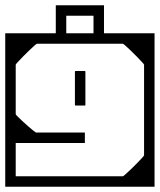

<svg xmlns="http://www.w3.org/2000/svg" viewBox="-40 -611 610 733"><path d="M550 -205H510V-364Q510 -365.5 502.2 -374Q494.5 -382.5 483 -394.2Q471.5 -406 459.5 -417.5Q447.5 -429 439 -436.5Q430.5 -444 429 -444Q429 -444 429 -444Q429 -444 429 -444Q429 -444 429 -444Q429 -444 411.8 -444Q394.5 -444 369 -444Q343.5 -444 318 -444Q292.5 -444 275.2 -444Q258 -444 258 -444Q258 -454 258 -464.2Q258 -474.5 258 -484Q258 -484 258 -484Q258 -484 258 -484Q258 -484 258 -484Q258 -484 258 -484Q258 -484 258 -484Q261.5 -484 284 -484Q306.5 -484 339.8 -484Q373 -484 409.2 -484Q445.5 -484 477.5 -484Q509.5 -484 529.8 -484Q550 -484 550 -484Q550 -484 550 -484Q550 -484 550 -484Q550 -484 550 -484Q550 -484 550 -484Q550 -484 550 -463.8Q550 -443.5 550 -411.8Q550 -380 550 -344.5Q550 -309 550 -277.2Q550 -245.5 550 -225.2Q550 -205 550 -205ZM-20 -205Q-20 -205 -20 -225.2Q-20 -245.5 -20 -277.2Q-20 -309 -20 -344.5Q-20 -380 -20 -411.8Q-20 -443.5 -20 -463.8Q-20 -484 -20 -484Q-20 -484 -20 -484Q-20 -484 -20 -484Q-20 -484 -20 -484Q-20 -484 -20 -484Q-20 -484 0.2 -484Q20.5 -484 52.5 -484Q84.5 -484 120.8 -484Q157 -484 190.2 -484Q223.5 -484 246 -484Q268.5 -484 272 -484Q272 -484 272 -484Q272 -484 272 -484Q272 -484 272 -484Q272 -484 272 -484Q272 -484 272 -484Q272 -474.5 272 -464.2Q272 -454 272 -444Q272 -444 254.8 -444Q237.5 -444 212 -444Q186.5 -444 161 -444Q135.5 -444 118.2 -444Q101 -444 101 -444Q101 -444 101 -444Q101 -444 101 -444Q101 -444 101 -444Q99.5 -444 91 -436.5Q82.5 -429 70.5 -417.5Q58.5 -406 47 -394.2Q35.5 -382.5 27.8 -374Q20 -365.5 20 -364V-205ZM246 -212Q246 -212 246 -230.8Q246 -249.5 246 -274Q246 -298.5 246 -317.2Q246 -336 246 -336Q246 -336 246 -336Q246 -336 246 -336Q246 -339 246.5 -339.5Q247 -340 250 -340Q255.5 -340 260.8 -340Q266 -340 271.2 -340Q276.5 -340 282 -340Q285 -340 285.5 -339.5Q286 -339 286 -336Q286 -336 286 -336Q286 -336 286 -336Q286 -336 286 -317.2Q286 -298.5 286 -274Q286 -249.5 286 -230.8Q286 -212 286 -212Q286 -212 286 -212Q286 -212 286 -212Q286 -212 286 -212Q286 -212 286 -212Q286 -212 286 -212Q286 -212 286 -212Q286 -212 286 -212Q286 -209 285.5 -208.5Q285 -208 282 -208Q274 -208 266.2 -208Q258.5 -208 250 -208Q247 -208 246.5 -208.5Q246 -209 246 -212Q246 -212 246 -212Q246 -212 246 -212Q246 -212 246 -212Q246 -212 246 -212Q246 -212 246 -212Q246 -212 246 -212Q246 -212 246 -212ZM550 -177Q550 -177 550 -156.8Q550 -136.5 550 -104.8Q550 -73 550 -37.5Q550 -2 550 29.8Q550 61.5 550 81.8Q550 102 550 102Q550 102 550 102Q550 102 550 102Q550 102 550 102Q550 102 550 102Q550 102 529.8 102Q509.5 102 477.5 102Q445.5 102 409.2 102Q373 102 339.8 102Q306.5 102 284 102Q261.5 102 258 102Q258 102 258 102Q258 102 258 102Q258 102 258 102Q258 102 258 102Q258 102 258 102Q258 92 258 81.8Q258 71.5 258 62Q258 62 275.2 62Q292.5 62 318 62Q343.5 62 369 62Q394.5 62 411.8 62Q429 62 429 62Q429 62 429 62Q429 62 429 62Q429 62 429 62Q430.5 62 439 54.5Q447.5 47 459.5 35.5Q471.5 24 483 12.2Q494.5 0.5 502.2 -8Q510 -16.5 510 -18V-177ZM550 -77H510Q510 -104.5 510 -121Q510 -137.5 510 -152.8Q510 -168 510 -192Q510 -192 510 -192Q510 -192 510 -192Q510 -192 510 -192Q510 -192 510 -192Q510 -217 510 -230Q510 -243 510 -251.8Q510 -260.5 510 -272.2Q510 -284 510 -307H550ZM98 -105Q98 -105 111.5 -105Q125 -105 146 -105Q167 -105 191 -105Q215 -105 236 -105Q257 -105 270.5 -105Q284 -105 284 -105Q284 -105 284 -99.8Q284 -94.5 284 -89.2Q284 -84 284 -84Q284 -84 284 -79.2Q284 -74.5 284 -69.8Q284 -65 284 -65Q271.5 -65 250.2 -65Q229 -65 202.8 -65Q176.5 -65 148.8 -65Q121 -65 94.8 -65Q68.5 -65 47 -65Q25.5 -65 12 -65Q12 -65 12 -65Q12 -65 12 -65Q12 -65 12 -65Q12 -72.5 12 -91.8Q12 -111 12 -135.5Q12 -160 12 -184Q12 -208 12 -225Q12 -242 12 -246H20Q20 -239 20 -228.5Q20 -218 20 -204.5Q20 -191 20 -175Q20 -173.5 27.5 -166Q35 -158.5 46 -148.2Q57 -138 68.5 -128Q80 -118 88.2 -111.5Q96.5 -105 98 -105ZM-20 -177H20Q20 -177 20 -159.8Q20 -142.5 20 -115.2Q20 -88 20 -57.5Q20 -27 20 0.2Q20 27.5 20 44.8Q20 62 20 62Q20 62 20 62Q20 62 20 62Q20 62 20 62Q20 62 20 62Q20 62 20 62Q20 62 20 62Q20 62 20 62Q20 62 20 62Q20 62 20 62Q20 62 20 62Q20 62 20 62Q20 62 20 62Q20 62 38.2 62Q56.5 62 85.2 62Q114 62 146 62Q178 62 206.8 62Q235.5 62 253.8 62Q272 62 272 62Q272 71.5 272 81.8Q272 92 272 102Q272 102 272 102Q272 102 272 102Q272 102 272 102Q272 102 272 102Q272 102 272 102Q272 102 251 102Q230 102 196.8 102Q163.5 102 126 102Q88.5 102 55.2 102Q22 102 1 102Q-20 102 -20 102Q-20 102 -20 102Q-20 102 -20 102Q-20 102 -20 102Q-20 102 -20 102Q-20 102 -20 81.8Q-20 61.5 -20 29.8Q-20 -2 -20 -37.5Q-20 -73 -20 -104.8Q-20 -136.5 -20 -156.8Q-20 -177 -20 -177ZM-20 -76V-306H20Q20 -283 20 -271.2Q20 -259.5 20 -250.8Q20 -242 20 -229Q20 -216 20 -191Q20 -191 20 -191Q20 -191 20 -191Q20 -191 20 -191Q20 -191 20 -191Q20 -167 20 -151.8Q20 -136.5 20 -120Q20 -103.5 20 -76ZM317 -463Q317 -485 317 -507.2Q317 -529.5 317 -551Q317 -551 317 -551Q317 -551 317 -551Q304.5 -551 291.8 -551Q279 -551 266 -551Q252.5 -551 239.5 -551Q226.5 -551 213 -551Q213 -551 213 -551Q213 -551 213 -551Q213 -529.5 213 -507.2Q213 -485 213 -463H173Q173 -472.5 173 -487.2Q173 -502 173 -526.8Q173 -551.5 173 -591Q173 -591 173 -591Q173 -591 173 -591Q219 -591 265.2 -591Q311.5 -591 357 -591Q357 -591 357 -591Q357 -591 357 -591Q357 -549.5 357 -524.5Q357 -499.5 357 -485.5Q357 -471.5 357 -463Z"/></svg>

Font: Honk
Style: Regular
Weight: 400
Designer: Noopur Datye & Yesha Goshar
Foundry: Ek Type
Version: Version 1.000